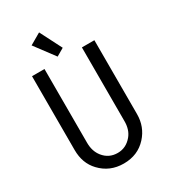

<svg xmlns="http://www.w3.org/2000/svg" viewBox="-226 -1052 1038 1172"><g transform="rotate(-30 293.0 -466.0)"><path d="M73.2 -732.4H161.1V-211.9Q161.1 -152.8 192.9 -112.8Q231 -64.9 293 -64.9Q352.5 -64.9 393.1 -113.8Q424.8 -151.9 424.8 -211.9V-732.4H512.7V-211.9Q512.7 -122.6 454.6 -58.6Q392.6 9.8 293 9.8Q194.8 9.8 129.9 -59.1Q73.2 -118.7 73.2 -211.9ZM244.1 -942.4 322.3 -789.1 268.6 -757.8 165 -896.5Z"/></g></svg>

Font: Consola Mono
Style: Book
Weight: 400
Monospace: yes
Version: Version 2.001